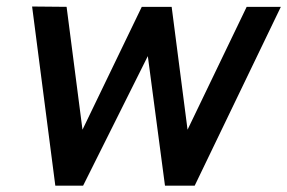

<svg xmlns="http://www.w3.org/2000/svg" viewBox="-20 -584 904 604"><path d="M863.5 -562.5 592.5 0H499L445 -407.5L241.5 0H154L81 -563.5L189.5 -562.5L239.5 -176L426 -562.5H520L570 -176L756 -562.5Z"/></svg>

Font: Russisch Sans SemiBold
Style: Italic
Weight: 600
Width: 4
Italic angle: -10°
Designer: Michael Sharanda (font) & Cristiano Sobral (main changes)
Foundry: Michael Sharanda
Version: Version 2.00;September 8, 2020;FontCreator 13.0.0.2681 64-bi